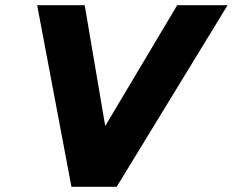

<svg xmlns="http://www.w3.org/2000/svg" viewBox="-20 -719 896 739"><path d="M123 -699H306L385 -234L662 -699H856L429 0H255Z"/></svg>

Font: Prompt
Style: Bold Italic
Weight: 700
Italic angle: -12°
Designer: Katatrad Team
Foundry: CadsonDemak
Version: Version 1.001